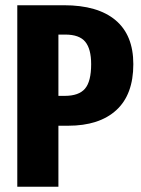

<svg xmlns="http://www.w3.org/2000/svg" viewBox="-20 -713 539 733"><path d="M489 -468Q489 -352 424 -292.5Q359 -233 240 -233H203V0H46V-693H224Q353 -693 421 -636Q489 -579 489 -468ZM328 -468Q328 -526 305.5 -553.5Q283 -581 229 -581H203V-347H227Q281 -347 304.5 -374.5Q328 -402 328 -468Z"/></svg>

Font: Fira Sans Extra Condensed
Style: Bold
Weight: 700
Width: 1
Designer: Carrois Corporate & Edenspiekermann AG
Foundry: Carrois Corporate GbR & Edenspiekermann AG
Version: Version 4.203